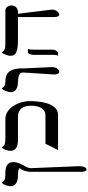

<svg xmlns="http://www.w3.org/2000/svg" viewBox="548 -1204 970 2105"><g transform="rotate(-90 1032.5 -152.0)"><path d="M275.4 -385.7C283.7 -401.4 307.6 -447.8 307.6 -490.2C307.6 -559.6 256.3 -577.6 182.6 -577.6C114.3 -577.6 103 -585.9 81.1 -617.2C61 -603 43 -549.3 43 -523.9C43 -458.5 98.1 -439.5 164.1 -439.5C202.1 -439.5 226.6 -434.1 243.2 -422.4C216.3 -398.9 200.7 -335.9 200.7 -301.3V260.7C200.7 284.7 211.4 312.5 223.6 312.5C249.5 312.5 260.7 283.7 262.7 230.5L240.7 -301.3C241.7 -332 267.6 -371.1 275.4 -385.7Z M823.7 0C965.8 0 976.1 -231.4 976.1 -314.5C976.1 -422.4 905.8 -577.6 778.3 -577.6H569.8C502.9 -577.6 490.2 -585.9 468.3 -617.2C447.3 -603 430.7 -549.8 430.7 -523.9C430.7 -458 484.9 -439.5 550.8 -439.5H803.2C884.3 -439.5 925.3 -391.1 925.3 -293.9C925.3 -218.8 899.9 -138.2 818.8 -138.2H508.3L439.5 0Z M1289.1 -385.7C1287.6 -317.4 1267.6 -70.3 1267.6 -38.6C1267.6 -4.9 1283.2 13.2 1295.4 13.2C1321.3 13.2 1348.1 -15.6 1349.1 -68.8L1334.5 -379.4H1335C1335 -477.5 1321.8 -577.6 1189.9 -577.6C1148.4 -577.6 1136.2 -586.9 1115.2 -617.2C1093.3 -602.5 1074.2 -546.4 1074.2 -519.5C1074.2 -471.2 1107.9 -443.4 1180.2 -439.5C1235.4 -436 1289.1 -434.1 1289.1 -385.7Z M1504.4 -330.6C1491.7 -317.4 1482.9 -295.4 1482.9 -265.1V-50.3C1482.9 -36.1 1482.4 -26.4 1481 -20.5C1480.5 -15.1 1477.1 -8.3 1472.2 0H1508.8C1533.2 -22.9 1539.6 -28.8 1539.6 -65.9V-266.6C1539.6 -293.5 1542.5 -314.5 1548.3 -330.6ZM1897.5 -35.2C1897.5 -6.3 1910.2 13.2 1922.4 13.2C1948.2 13.2 1978.5 -22 1979.5 -65.4L1933.6 -439.5H1953.6C2000 -439.9 2024.9 -475.1 2024.9 -508.8C2024.9 -543.5 2005.4 -577.6 1968.3 -577.6H1612.8C1544.9 -577.6 1533.2 -585.9 1510.7 -617.2C1490.2 -603 1472.7 -548.3 1472.7 -522.5C1472.7 -456.5 1527.3 -439.5 1656.7 -439.5H1897.5Z"/></g></svg>

Font: Cardo
Style: Italic
Weight: 400
Designer: David J. Perry
Foundry: David J. Perry
Version: Version 0.99